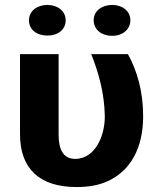

<svg xmlns="http://www.w3.org/2000/svg" viewBox="-20 -747 660 777"><path d="M289.8 10C337.5 10 378.2 2.7 411.9 -12C508.2 -53.9 559.3 -148.1 559.3 -276C559.3 -377.5 534.7 -460.7 497.7 -528H349.2C378.8 -453.4 402.6 -370.8 404.2 -276C404.2 -231.2 392.1 -188.2 373.4 -158.5C356.1 -131 327.9 -104 284.3 -104C230.2 -104 217.2 -151.5 217.2 -203V-528H61V-204C61 -65.4 138.8 10 289.8 10ZM172.1 -603C214.3 -603 245.8 -627 245.8 -665C245.8 -702.1 213.6 -727 172.1 -727C130.3 -727 97.3 -702.6 97.3 -665C97.3 -626.4 129.1 -603 172.1 -603ZM433.9 -602C475.5 -602 507.6 -627.4 507.6 -665C507.6 -702.1 475.4 -727 433.9 -727C392.1 -727 359.1 -702.6 359.1 -665C359.1 -626.8 391.5 -602 433.9 -602Z"/></svg>

Font: Asimov
Style: Wid
Weight: 500
Designer: Google
Version: Version 2.000980; 2014